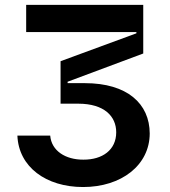

<svg xmlns="http://www.w3.org/2000/svg" viewBox="-20 -747 686 777"><path d="M50.4 -198.2C55.4 -71.4 166.5 9.9 316.1 9.9C471.6 9.9 585.6 -78.8 585.9 -206.7C585.6 -327.1 495.4 -410.5 323.2 -410.5H253.6V-416.2L559.7 -530.5V-727.3H85.9V-617.2H532V-612.2L225.1 -499.3V-327.4H297.6C402 -327.1 450.3 -276.3 450.3 -211.6C450.3 -139.9 394.2 -100.5 317.5 -100.9C245 -100.5 188.2 -136.7 183.2 -198.2Z"/></svg>

Font: Riot Sans 2.0
Style: Bold
Weight: 600
Designer: Rasmus Andersson
Foundry: rsms
Version: Version 3.006;hotconv 1.0.109;makeotfexe 2.5.65596